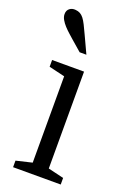

<svg xmlns="http://www.w3.org/2000/svg" viewBox="-153 -855 615 909"><g transform="rotate(20 154.0 -400.5)"><path d="M183 -619 143 -705Q131 -731 122 -749Q113 -767 104.5 -778Q96 -789 86 -794.5Q76 -800 63 -801Q54 -802 46.5 -800Q39 -798 33 -793.5Q27 -789 23.5 -782Q20 -775 20 -765Q20 -751 28 -737Q36 -723 48 -710Q60 -697 73 -685.5Q86 -674 96 -665L149 -619ZM39 -506 119 -487V-52L39 -33V0H279V-33L200 -52V-540H39Z"/></g></svg>

Font: GradeGX
Style: Regular
Weight: 100
Width: 1
Designer: Adam Twardoch
Foundry: Adam Twardoch
Version: Version 2.002; DEVELOPMENT